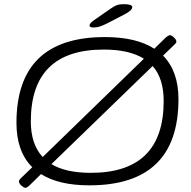

<svg xmlns="http://www.w3.org/2000/svg" viewBox="-20 -884 917 922"><path d="M102 18Q95 18 83 7.5Q71 -3 71 -14Q71 -17 74 -21Q77 -25 80 -28L135 -81Q59 -156 59 -294Q59 -706 484 -706Q634 -706 721 -650L773 -701Q788 -715 796 -715Q804 -715 815.5 -704Q827 -693 827 -684Q827 -680 824 -676.5Q821 -673 818 -670L763 -617Q837 -542 837 -408Q837 6 409 6Q263 6 177 -48L125 3Q110 18 102 18ZM128 -301Q128 -191 185 -130L671 -602Q601 -646 478 -646Q128 -646 128 -301ZM416 -54Q766 -54 766 -399Q766 -507 713 -567L227 -96Q296 -54 416 -54ZM429 -752Q410 -752 410 -761Q410 -771 427 -784L509 -841Q527 -854 540.5 -859Q554 -864 575 -864Q615 -864 615 -850Q615 -834 578 -815L495 -772Q475 -762 460.5 -757Q446 -752 429 -752Z"/></svg>

Font: Asap Expanded Expanded Light
Style: Italic
Weight: 300
Width: 7
Italic angle: -6°
Designer: Pablo Cosgaya
Foundry: Omnibus-Type
Version: Version 3.001; ttfautohint (v1.8.4.7-5d5b)